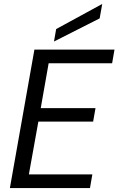

<svg xmlns="http://www.w3.org/2000/svg" viewBox="-20 -951 599 971"><path d="M30 0 154 -700H559L547 -631H226L186 -404H463L451 -336H174L126 -69H447L435 0ZM253 -741 264 -804 497 -931 484 -858Z"/></svg>

Font: Rethink Sans
Style: Italic
Weight: 400
Italic angle: -10°
Designer: The Rethink Sans project authors (Hans Thiessen). DM Sans designed by Colophon Foundry.
Foundry: Rethink Communications LLC
Version: Version 1.001